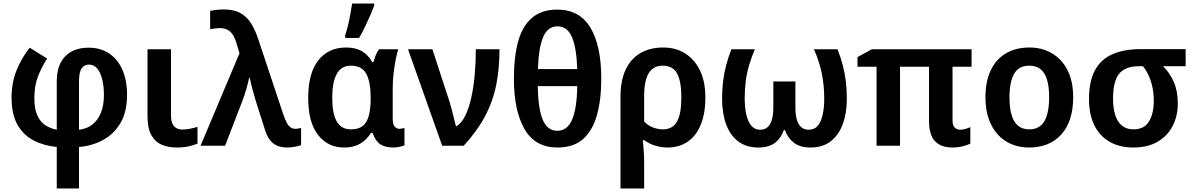

<svg xmlns="http://www.w3.org/2000/svg" viewBox="-20 -819 6705 1079"><path d="M245 -490Q212 -439 192.5 -387Q173 -335 173 -267Q173 -208 189.5 -171Q206 -134 234.5 -115.5Q263 -97 299 -90V-360Q299 -454 346.5 -502.5Q394 -551 478 -551Q545 -551 593.5 -518.5Q642 -486 668 -426.5Q694 -367 694 -286Q694 -191 657.5 -128.5Q621 -66 559.5 -32.5Q498 1 424 7V240H299V7Q226 0 168.5 -30Q111 -60 78 -118.5Q45 -177 45 -270Q45 -354 73 -423.5Q101 -493 147 -551ZM480 -456Q454 -456 439 -435Q424 -414 424 -361V-90Q468 -95 499 -119Q530 -143 547 -185Q564 -227 564 -285Q564 -336 554 -374.5Q544 -413 526 -434.5Q508 -456 480 -456Z M941 -166Q941 -129 958 -110Q975 -91 1004 -91Q1026 -91 1048 -95.5Q1070 -100 1090 -106V-12Q1070 -3 1040 3.5Q1010 10 974 10Q927 10 889.5 -5.5Q852 -21 830.5 -59.5Q809 -98 809 -166V-542H941Z M1107 0 1326 -520 1309 -576Q1299 -609 1286 -627Q1273 -645 1256 -653Q1239 -661 1215 -661Q1201 -661 1186.5 -659Q1172 -657 1161 -655V-758Q1170 -760 1183 -762Q1196 -764 1210.5 -765Q1225 -766 1236 -766Q1293 -766 1329.5 -746.5Q1366 -727 1390.5 -688.5Q1415 -650 1433 -594L1572 -176Q1583 -143 1593.5 -125.5Q1604 -108 1615.5 -101.5Q1627 -95 1641 -95Q1648 -95 1656 -96.5Q1664 -98 1672 -100V-4Q1665 0 1651 3Q1637 6 1622 8Q1607 10 1596 10Q1560 10 1535 -1.5Q1510 -13 1494.5 -35.5Q1479 -58 1469 -90L1418 -250Q1413 -267 1408 -285Q1403 -303 1398 -320.5Q1393 -338 1389.5 -353.5Q1386 -369 1384 -381H1380Q1374 -352 1364 -317.5Q1354 -283 1343 -254L1245 0Z M1952 -92Q1993 -92 2017 -110Q2041 -128 2052 -166.5Q2063 -205 2063 -264V-270Q2063 -358 2038.5 -404Q2014 -450 1951 -450Q1898 -450 1872.5 -403.5Q1847 -357 1847 -268Q1847 -181 1872.5 -136.5Q1898 -92 1952 -92ZM1913 10Q1823 10 1767.5 -60.5Q1712 -131 1712 -269Q1712 -408 1769 -480Q1826 -552 1924 -552Q1978 -552 2013.5 -531.5Q2049 -511 2072 -470H2079Q2083 -487 2091 -507Q2099 -527 2110 -542H2218Q2211 -521 2204 -485.5Q2197 -450 2192 -408.5Q2187 -367 2187 -325V-152Q2187 -119 2198.5 -107Q2210 -95 2226 -95Q2232 -95 2240.5 -97Q2249 -99 2253 -100V-3Q2249 0 2238 3Q2227 6 2214 8Q2201 10 2191 10Q2145 10 2117.5 -8Q2090 -26 2074 -72H2065Q2051 -50 2030.5 -31Q2010 -12 1981.5 -1Q1953 10 1913 10ZM1920 -621Q1926 -639 1932 -661.5Q1938 -684 1943 -708.5Q1948 -733 1952 -756.5Q1956 -780 1959 -799H2083V-788Q2074 -763 2060.5 -732.5Q2047 -702 2031.5 -669Q2016 -636 1998 -606H1920Z M2273 -542H2410L2507 -245Q2513 -226 2519.5 -200.5Q2526 -175 2532 -150.5Q2538 -126 2542 -110H2546Q2575 -128 2595.5 -170.5Q2616 -213 2629 -272.5Q2642 -332 2648 -401Q2654 -470 2654 -542H2787Q2787 -435 2769 -343.5Q2751 -252 2707 -168Q2663 -84 2586 0H2465Z M3359 -377Q3359 -257 3334 -170Q3309 -83 3255.5 -36.5Q3202 10 3112 10Q2988 10 2928 -93Q2868 -196 2868 -377Q2868 -500 2892 -586.5Q2916 -673 2970 -719Q3024 -765 3112 -765Q3237 -765 3298 -663.5Q3359 -562 3359 -377ZM3112 -84Q3168 -84 3195 -146.5Q3222 -209 3224 -335H3002Q3004 -211 3029.5 -147.5Q3055 -84 3112 -84ZM3113 -671Q3058 -671 3032.5 -611Q3007 -551 3003 -431H3224Q3220 -551 3194 -611Q3168 -671 3113 -671Z M3944 -271Q3944 -181 3918 -118Q3892 -55 3844.5 -22.5Q3797 10 3731 10Q3695 10 3660.5 -1Q3626 -12 3601 -31H3592Q3595 -10 3597.5 27Q3600 64 3600 101V240H3467V-274Q3467 -365 3495.5 -426.5Q3524 -488 3578 -520Q3632 -552 3708 -552Q3777 -552 3830 -519Q3883 -486 3913.5 -423.5Q3944 -361 3944 -271ZM3705 -450Q3652 -450 3626 -408.5Q3600 -367 3600 -278V-137Q3620 -114 3648.5 -103Q3677 -92 3705 -92Q3760 -92 3784.5 -135.5Q3809 -179 3809 -271Q3809 -364 3784.5 -407Q3760 -450 3705 -450Z M4687 -542Q4705 -495 4716.5 -451Q4728 -407 4733.5 -361.5Q4739 -316 4739 -263Q4739 -183 4716 -121Q4693 -59 4648 -24.5Q4603 10 4535 10Q4477 10 4442.5 -16Q4408 -42 4391 -88H4385Q4369 -42 4334.5 -16Q4300 10 4241 10Q4174 10 4128.5 -24.5Q4083 -59 4060.5 -121Q4038 -183 4038 -263Q4038 -316 4043.5 -361.5Q4049 -407 4060.5 -451Q4072 -495 4090 -542H4222Q4203 -497 4190 -453Q4177 -409 4171 -363Q4165 -317 4165 -266Q4165 -184 4187 -137Q4209 -90 4251 -90Q4279 -90 4295 -105.5Q4311 -121 4318.5 -149Q4326 -177 4326 -215V-361H4450V-215Q4450 -175 4458 -147Q4466 -119 4482.5 -104.5Q4499 -90 4525 -90Q4556 -90 4574.5 -111Q4593 -132 4602.5 -171.5Q4612 -211 4612 -265Q4612 -341 4598 -408Q4584 -475 4554 -542Z M5376 -90Q5391 -90 5406 -94.5Q5421 -99 5433 -104V-12Q5418 -4 5391 3Q5364 10 5333 10Q5268 10 5234.5 -25.5Q5201 -61 5201 -138V-444H5038V0H4906V-444H4799V-498L4879 -542H5440V-444H5333V-144Q5333 -115 5345 -102.5Q5357 -90 5376 -90Z M6011 -272Q6011 -204 5994 -152Q5977 -100 5944.5 -63.5Q5912 -27 5866 -8.5Q5820 10 5763 10Q5710 10 5665 -8.5Q5620 -27 5587 -63.5Q5554 -100 5536 -152Q5518 -204 5518 -272Q5518 -362 5548 -424.5Q5578 -487 5633.5 -519.5Q5689 -552 5766 -552Q5837 -552 5892.5 -519Q5948 -486 5979.5 -424Q6011 -362 6011 -272ZM5653 -272Q5653 -215 5664.5 -174.5Q5676 -134 5700.5 -113Q5725 -92 5765 -92Q5804 -92 5828.5 -113Q5853 -134 5864.5 -174.5Q5876 -215 5876 -272Q5876 -330 5864.5 -369.5Q5853 -409 5828.5 -429.5Q5804 -450 5764 -450Q5705 -450 5679 -404Q5653 -358 5653 -272Z M6599 -237Q6599 -168 6570.5 -112Q6542 -56 6486.5 -23Q6431 10 6348 10Q6274 10 6218 -21Q6162 -52 6131 -113Q6100 -174 6100 -262Q6100 -363 6133.5 -424.5Q6167 -486 6232 -514.5Q6297 -543 6391 -543H6643V-447H6516Q6554 -410 6576.5 -358.5Q6599 -307 6599 -237ZM6235 -262Q6235 -212 6247 -173.5Q6259 -135 6284.5 -113.5Q6310 -92 6350 -92Q6410 -92 6437 -136.5Q6464 -181 6464 -251Q6464 -292 6457 -326.5Q6450 -361 6436.5 -391.5Q6423 -422 6403 -447H6381Q6306 -447 6270.5 -406Q6235 -365 6235 -262Z"/></svg>

Font: Noto Sans Display SemiBold
Style: Regular
Weight: 600
Designer: Monotype Design Team
Foundry: Monotype Imaging Inc.
Version: Version 2.003